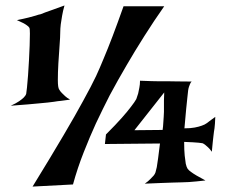

<svg xmlns="http://www.w3.org/2000/svg" viewBox="-20 -689 841 705"><path d="M42 -615.2Q67.4 -620.1 84.5 -624.5Q101.6 -628.9 111.3 -631.8Q122.1 -635.7 128.9 -636.7Q134.8 -639.6 146.5 -643.6Q157.2 -647.5 173.8 -653.3Q190.4 -659.2 216.8 -668.9Q210.9 -648.4 208 -630.9Q205.1 -613.3 203.1 -599.6Q201.2 -584 201.2 -570.3Q201.2 -553.7 198.7 -521.5Q196.3 -489.3 194.3 -456.1Q192.4 -422.9 192.4 -395Q192.4 -367.2 197.3 -360.4Q201.2 -353.5 207 -347.7Q211.9 -342.8 219.2 -335.9Q226.6 -329.1 237.3 -323.2Q219.7 -320.3 204.6 -318.8Q189.5 -317.4 178.7 -315.4Q166 -313.5 155.3 -312.5Q143.6 -311.5 125 -309.6Q108.4 -307.6 82.5 -305.7Q56.6 -303.7 19.5 -300.8Q39.1 -309.6 50.3 -317.4Q61.5 -325.2 67.4 -331.1Q74.2 -337.9 76.2 -344.7Q77.1 -348.6 79.1 -367.7Q81.1 -386.7 83 -412.6Q85 -438.5 86.4 -467.3Q87.9 -496.1 88.9 -522Q89.8 -547.9 89.8 -565.4Q89.8 -583 87.9 -586.9Q85 -591.8 79.1 -595.7Q74.2 -599.6 64.9 -604.5Q55.7 -609.4 42 -615.2ZM494.1 -392.6Q519.5 -391.6 535.6 -391.1Q551.8 -390.6 561.5 -390.6H578.1H597.7Q609.4 -390.6 629.4 -390.1Q649.4 -389.6 683.6 -389.6Q679.7 -385.7 677.7 -380.4Q675.8 -375 673.8 -370.1Q671.9 -364.3 670.9 -357.4Q669.9 -348.6 668 -331.1Q666 -315.4 663.6 -288.6Q661.1 -261.7 657.2 -217.8Q679.7 -217.8 694.8 -220.7Q710 -223.6 720.7 -227.5Q732.4 -231.4 740.2 -237.3Q744.1 -240.2 749 -244.1Q752.9 -247.1 758.3 -251Q763.7 -254.9 770.5 -259.8Q769.5 -231.4 767.6 -217.8Q766.6 -210 765.6 -205.1Q764.6 -199.2 763.7 -189.5Q762.7 -180.7 761.2 -167Q759.8 -153.3 757.8 -131.8Q750 -142.6 744.1 -147.9Q738.3 -153.3 733.4 -157.2Q728.5 -161.1 723.6 -163.1Q718.8 -164.1 709 -165Q701.2 -166 688.5 -166.5Q675.8 -167 656.2 -168Q656.2 -136.7 658.2 -117.7Q660.2 -98.6 662.1 -87.9Q665 -75.2 668.9 -69.3Q672.9 -63.5 681.6 -57.6Q695.3 -46.9 734.4 -26.4Q717.8 -24.4 701.7 -22.9Q685.5 -21.5 673.8 -20.5Q659.2 -19.5 647.5 -19.5Q633.8 -19.5 614.3 -18.6Q597.7 -17.6 572.3 -17.1Q546.9 -16.6 511.7 -14.6Q524.4 -23.4 531.7 -31.2Q539.1 -39.1 543.9 -43.9Q548.8 -49.8 550.8 -55.7Q552.7 -61.5 555.7 -75.2Q557.6 -86.9 560.5 -107.4Q563.5 -127.9 567.4 -162.1L365.2 -160.2L369.1 -195.3Q406.2 -232.4 427.7 -256.8Q449.2 -281.2 460.9 -296.9Q474.6 -314.5 480.5 -325.2Q483.4 -335 487.3 -345.7Q489.3 -355.5 491.7 -367.2Q494.1 -378.9 494.1 -392.6ZM577.1 -211.9Q579.1 -225.6 579.6 -238.3Q580.1 -251 581.1 -259.8Q582 -270.5 582 -278.3V-297.9Q582 -307.6 582 -320.3Q582 -333 583 -349.6L473.6 -210.9ZM583 -666Q545.9 -613.3 509.8 -556.2Q473.6 -499 445.3 -450.2Q412.1 -393.6 382.8 -338.9Q357.4 -289.1 332 -235.4Q310.5 -188.5 287.6 -130.4Q264.6 -72.3 248 -11.7L99.6 -3.9Q168 -115.2 213.4 -192.4Q258.8 -269.5 285.2 -318.4Q316.4 -375 333 -410.2Q345.7 -437.5 361.3 -475.6Q375 -507.8 393.1 -555.2Q411.1 -602.5 433.6 -666Z"/></svg>

Font: Lakki Reddy
Style: Regular
Weight: 400
Designer: Appaji Ambarisha Darbha
Version: Version 1.0.4; ttfautohint (v1.2.42-39fb)